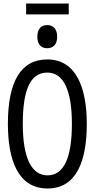

<svg xmlns="http://www.w3.org/2000/svg" viewBox="-20 -1065 540 1095"><path d="M129 -983H372V-1045H129ZM249 -790C283 -790 306 -811 306 -855C306 -901 283 -922 249 -922C215 -922 193 -901 193 -855C193 -812 214 -790 249 -790ZM251 10C419 10 475 -152 475 -358C475 -563 415 -726 250 -726C97 -726 25 -597 25 -359C25 -156 81 10 251 10ZM251 -65C158 -65 110 -168 110 -358C110 -547 150 -651 250 -651C343 -651 390 -549 390 -358C390 -165 344 -65 251 -65Z"/></svg>

Font: Noto Sans Mono ExtraCondensed
Style: Regular
Weight: 400
Width: 2
Designer: Monotype Design Team
Foundry: Monotype Imaging Inc.
Version: Version 2.014